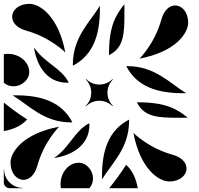

<svg xmlns="http://www.w3.org/2000/svg" viewBox="-20 -985 1040 1005"><path d="M678.2 -289.5C714.2 -99.5 811.6 -35.1 866.2 -35.1C922.5 -35.1 956.4 -68.1 956.4 -103C956.4 -131.5 933.8 -161.3 882.2 -175.5C756.5 -210.2 678.2 -289.5 678.2 -289.5ZM710.5 -678.2C900.5 -714.2 964.9 -811.6 964.9 -866.2C964.9 -922.5 931.9 -956.4 897 -956.4C868.5 -956.4 838.7 -933.8 824.5 -882.2C789.8 -756.5 710.5 -678.2 710.5 -678.2ZM641.2 -638.3C697.4 -529.7 806.6 -497.5 935.4 -497.1C942.1 -497.1 947.8 -497.1 954.5 -497.2C868.5 -549.4 791.7 -638.5 647.1 -638.8ZM696.6 -449C734.5 -372.4 807.8 -368.7 910.6 -368.7C921.3 -368.7 932.4 -368.8 943.7 -368.8C950.1 -368.8 956.4 -368.8 962.9 -369C904.5 -415.9 847 -449.2 702.4 -449.5ZM361.2 -647.1 361.7 -641.2C470.3 -697.4 502.5 -806.6 502.9 -935.4C502.9 -942.1 502.9 -947.8 502.8 -954.5C450.6 -868.5 361.5 -791.7 361.2 -647.1ZM550.5 -702.4 551 -696.6C627.6 -734.5 631.3 -807.8 631.3 -910.6C631.3 -921.3 631.2 -932.4 631.2 -943.7C631.2 -950.1 631.2 -956.4 631 -962.9C584.1 -904.5 550.8 -847 550.5 -702.4ZM263 -158C342 -169 448 -215 448 -332L447 -340C369 -299.2 344 -212 263 -158ZM297 -21.5C297 -14.5 297.5 -7.3 298.7 0H448.2C461.2 -15.4 466.8 -33.1 466.8 -50.5C466.8 -92.7 433.8 -133 392 -133C340 -133 297 -82.6 297 -21.5ZM514 -46C566 -132 655.5 -208.3 655.8 -352.9L655.3 -358.8C546.7 -302.6 514 -194 514 -65ZM551.8 0H701.3C691.8 -52.2 671.3 -95.5 640 -122C611.3 -76.7 581.1 -36.6 551.8 0ZM158 -737C169 -658 215 -552 332 -552L340 -553C299.2 -631 212 -656 158 -737ZM0 -551.8C15.4 -538.8 33.1 -533.2 50.5 -533.2C92.7 -533.2 133 -566.2 133 -608C133 -660 82.6 -703.1 21.5 -703.1C14.4 -703.1 7.3 -702.5 0 -701.3ZM46 -486C132 -434 208.3 -344.5 352.9 -344.2L358.8 -344.7C302.6 -453.3 194 -486 65 -486ZM0 -298.7C52.2 -308.2 95.5 -328.7 122 -360C76.7 -388.7 36.6 -418.9 0 -448.2ZM35.1 -133.8C35.1 -77.5 68.1 -43.6 103 -43.6C131.5 -43.6 161.3 -66.3 175.5 -117.8C210.2 -243.5 289.5 -321.8 289.5 -321.8C99.5 -285.8 35.1 -188.4 35.1 -133.8ZM0 -30C0 -13.4 13.4 0 30 0H98.8V-1.5C45.1 -1.5 1.5 -45.1 1.5 -98.8H0ZM429.1 -431.2 431.2 -429.1C450.2 -448.1 475.1 -457.6 500 -457.6C524.9 -457.6 549.8 -448.1 568.8 -429.1L570.9 -431.2C551.9 -450.2 542.4 -475.1 542.4 -500C542.4 -524.9 551.9 -549.8 570.9 -568.8L568.8 -570.9C549.8 -551.9 524.9 -542.4 500 -542.4C475.1 -542.4 450.2 -551.9 431.2 -570.9L429.1 -568.8C448.1 -549.8 457.6 -524.9 457.6 -500C457.6 -475.1 448.1 -450.2 429.1 -431.2ZM43.6 -897C43.6 -868.5 66.2 -838.7 117.8 -824.5C243.4 -789.8 321.8 -710.5 321.8 -710.5C285.8 -900.5 188.4 -964.9 133.8 -964.9C77.5 -964.9 43.6 -931.9 43.6 -897Z"/></svg>

Font: GlukFrames07
Style: Medium
Weight: 500
Monospace: yes
Designer: gluk
Foundry: gluk
Version: Version 1.00